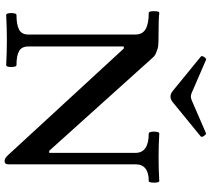

<svg xmlns="http://www.w3.org/2000/svg" viewBox="-61 -850 921 839"><g transform="rotate(90 399.5 -430.5)"><path d="M684 10Q671 10 657 -6L192 -511H183V-94Q183 -65 203 -53.5Q223 -42 265 -42Q270 -42 272 -30.5Q274 -19 272 -8Q270 3 265 3Q209 0 155 0Q101 0 45 3Q40 3 38 -8Q36 -19 38 -30.5Q40 -42 45 -42Q88 -42 109.5 -53.5Q131 -65 131 -94V-560Q131 -593 107 -606.5Q83 -620 36 -620Q31 -620 29.5 -631.5Q28 -643 29.5 -654.5Q31 -666 36 -666Q56 -664 75.5 -663.5Q95 -663 114 -663Q134 -663 158.5 -662.5Q183 -662 192 -659Q201 -656 212.5 -651.5Q224 -647 234 -635L639 -185H648V-562Q648 -620 563 -620Q558 -620 556 -631.5Q554 -643 556 -654.5Q558 -666 563 -666Q614 -663 667 -663Q719 -663 771 -666Q776 -666 777.5 -654.5Q779 -643 777.5 -631.5Q776 -620 771 -620Q698 -620 698 -562V-6Q698 10 684 10ZM402 -715Q389 -715 376 -726L228 -847Q222 -851 229 -862Q236 -873 242 -870L383 -809Q393 -804 402 -804Q410 -804 421 -809L562 -870Q566 -872 573.5 -862Q581 -852 576 -847L428 -726Q415 -715 402 -715Z"/></g></svg>

Font: Junicode SmExp
Style: Bold
Weight: 700
Width: 6
Designer: Peter S. Baker
Version: Version 2.205; ttfautohint (v1.8.4)